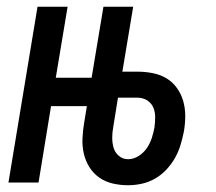

<svg xmlns="http://www.w3.org/2000/svg" viewBox="-20 -540 640 568"><path d="M359 8Q336 8 314 3Q292 -2 274 -14.5Q256 -27 244.5 -45.5Q233 -64 228 -85.5Q223 -107 224 -130.5Q225 -154 229 -177L237 -226H131L94 0H5L91 -520H180L145 -310H251L286 -520H374L342 -328H387Q410 -328 432.5 -323.5Q455 -319 473 -308Q491 -297 503.5 -279.5Q516 -262 522 -241Q528 -220 528 -197Q528 -174 524 -151Q520 -131 514 -111Q508 -91 497.5 -72.5Q487 -54 472 -38Q457 -22 438.5 -11.5Q420 -1 399.5 3.5Q379 8 359 8ZM359 -69Q375 -69 390 -78.5Q405 -88 414.5 -102Q424 -116 429 -131.5Q434 -147 437 -163Q439 -178 439 -193.5Q439 -209 433.5 -222Q428 -235 415.5 -243Q403 -251 387 -251H329L315 -164Q312 -148 312 -132.5Q312 -117 316 -103Q320 -89 331.5 -79Q343 -69 359 -69Z"/></svg>

Font: Iosevka Medium Extended
Style: Italic
Weight: 500
Width: 7
Italic angle: -9°
Monospace: yes
Designer: Belleve Invis
Foundry: Belleve Invis
Version: Version 32.5.0; ttfautohint (v1.8.4)